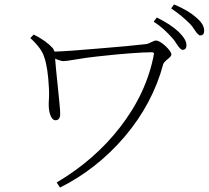

<svg xmlns="http://www.w3.org/2000/svg" viewBox="-20 -820 942 867"><path d="M251 27C363 -29 460 -106 543 -203C627 -302 685 -411 717 -530C718 -535 725 -543 736 -552C748 -561 754 -569 754 -574C754 -591 707 -637 684 -637C680 -637 673 -635 664 -630C655 -625 647 -622 641 -621C588 -615 517 -608 426 -601C334 -593 267 -588 226 -587C225 -590 223 -595 219 -602C198 -625 169 -646 132 -664L117 -648C152 -616 173 -587 180 -561C191 -530 198 -483 201 -421C202 -407 202 -391 201 -372C200 -361 200 -353 200 -346C200 -331 202 -317 206 -304C212 -286 220 -277 231 -277C240 -277 247 -282 250 -291C252 -298 252 -309 251 -325C250 -338 247 -372 241 -429C234 -495 230 -537 229 -555C245 -548 258 -544 267 -544C274 -544 291 -546 319 -551C359 -558 392 -562 419 -565C536 -578 619 -584 666 -584C673 -584 676 -581 675 -575C653 -458 602 -348 521 -244C444 -145 349 -63 236 4ZM804 -595C816 -595 822 -602 822 -616C822 -633 811 -652 788 -675C763 -699 729 -721 688 -741L674 -722C703 -704 732 -678 761 -645C766 -640 771 -632 778 -621C789 -604 798 -595 804 -595ZM884 -660C896 -660 902 -667 902 -682C902 -701 890 -721 866 -741C844 -761 811 -781 766 -800L753 -782C787 -759 816 -735 840 -710C845 -705 851 -697 858 -686C869 -669 878 -660 884 -660Z"/></svg>

Font: AllPunType ExtraLight
Style: Regular
Weight: 280
Version: 1.0